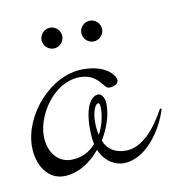

<svg xmlns="http://www.w3.org/2000/svg" viewBox="-48 -358 377 399"><g transform="rotate(-10 140.5 -158.5)"><path d="M181 -169C189 -169 201 -172 201 -181C201 -190 185 -216 134 -216C65 -216 2 -142 2 -76C2 -37 23 -4 57 -4C87 -4 114 -22 134 -46C146 -18 168 -9 184 -9C227 -9 265 -56 281 -106L278 -108C257 -70 229 -34 193 -34C172 -34 155 -43 147 -63C161 -86 170 -112 170 -135C170 -153 161 -159 156 -159C147 -159 127 -148 127 -92C127 -79 128 -68 130 -59C118 -45 101 -35 78 -35C49 -35 30 -60 30 -94C30 -138 70 -201 125 -201C164 -201 170 -169 181 -169ZM140 -104C140 -125 147 -141 153 -141C156 -141 157 -136 157 -129C157 -115 153 -94 143 -76C141 -84 140 -93 140 -104ZM60 -291C60 -279 70 -269 82 -269C94 -269 104 -279 104 -291C104 -303 94 -313 82 -313C70 -313 60 -303 60 -291ZM144 -291C144 -279 154 -269 166 -269C178 -269 188 -279 188 -291C188 -303 178 -313 166 -313C154 -313 144 -303 144 -291Z"/></g></svg>

Font: Stalemate
Style: Regular
Weight: 400
Designer: Astigmatic (AOETI)
Foundry: Astigmatic (AOETI)
Version: Version 001.000